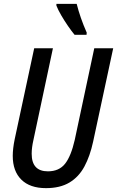

<svg xmlns="http://www.w3.org/2000/svg" viewBox="-20 -964 606 994"><path d="M218 10Q135 10 90.5 -34Q46 -78 46 -157Q46 -175 48.5 -197Q51 -219 56 -243L157 -714H254L153 -239Q144 -200 144 -168Q144 -77 228 -77Q286 -77 317 -116.5Q348 -156 367 -240L468 -714H566L462 -230Q446 -156 417 -102Q388 -48 339.5 -19Q291 10 218 10ZM366 -784Q351 -802 332 -829.5Q313 -857 296.5 -885.5Q280 -914 272 -935V-944H377Q395 -872 429 -795L428 -784Z"/></svg>

Font: Noto Sans Condensed Medium
Style: Italic
Weight: 500
Width: 3
Italic angle: -12°
Designer: Monotype Design Team
Foundry: Monotype Imaging Inc.
Version: Version 2.013; ttfautohint (v1.8.4.7-5d5b)